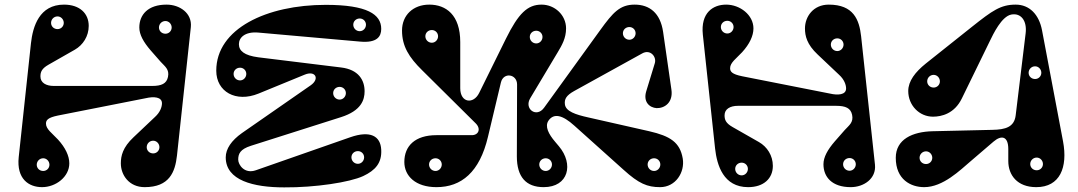

<svg xmlns="http://www.w3.org/2000/svg" viewBox="-20 -795 4667 831"><path d="M701 -775C620 -775 583 -731 583 -676C583 -645 601 -613 632 -577L675 -528C694 -507 714 -495 707 -462C701 -433 679 -423 638 -423H213C179 -423 155 -437 155 -464C155 -483 160 -498 190 -515L304 -580C339 -600 364 -638 364 -683C364 -737 325 -775 257 -775C150 -775 122 -680 114 -608L61 -115C51 -20 105 15 162 15C222 15 280 -30 280 -88C280 -120 263 -156 231 -191C206 -218 179 -236 179 -260C179 -275 187 -286 231 -295L611 -370C645 -378 681 -376 681 -348C681 -332 673 -309 651 -289L558 -201C511 -157 503 -120 503 -88C503 -37 539 15 606 15C713 15 738 -50 746 -122L806 -678C812 -738 758 -775 701 -775ZM643 -131C627 -131 615 -143 615 -158C615 -173 627 -186 643 -186C658 -186 670 -173 670 -158C670 -143 658 -131 643 -131ZM229 -669C213 -669 201 -681 201 -696C201 -711 213 -724 229 -724C244 -724 256 -711 256 -696C256 -681 244 -669 229 -669ZM696 -649C680 -649 668 -661 668 -676C668 -691 680 -704 696 -704C711 -704 723 -691 723 -676C723 -661 711 -649 696 -649ZM167 -55C151 -55 139 -67 139 -82C139 -97 151 -110 167 -110C182 -110 194 -97 194 -82C194 -67 182 -55 167 -55Z M1098 -654 1538 -615C1613 -608 1630 -638 1630 -670C1630 -733 1569 -774 1390 -774C1134 -774 916 -671 916 -489C916 -398 1001 -350 1099 -390L1299 -472C1345 -491 1365 -454 1325 -426L1027 -219C982 -187 957 -151 957 -114C957 -14 1077 16 1210 16C1344 17 1494 -6 1552 -33C1605 -58 1633 -90 1630 -147C1627 -207 1582 -231 1496 -201L1087 -58C1038 -41 1011 -82 1011 -104C1011 -129 1019 -149 1066 -164L1456 -288C1544 -316 1558 -363 1558 -400C1558 -448 1532 -494 1456 -503L1098 -547C1037 -555 1014 -575 1014 -604C1014 -632 1040 -659 1098 -654ZM1529 -141C1544 -141 1556 -129 1556 -114C1556 -99 1544 -86 1529 -86C1513 -86 1501 -99 1501 -114C1501 -129 1513 -141 1529 -141ZM1019 -502C1034 -502 1046 -490 1046 -475C1046 -460 1034 -447 1019 -447C1003 -447 991 -460 991 -475C991 -490 1003 -502 1019 -502ZM1537 -715C1552 -715 1564 -703 1564 -688C1564 -673 1552 -660 1537 -660C1521 -660 1509 -673 1509 -688C1509 -703 1521 -715 1537 -715ZM1450 -419C1465 -419 1477 -407 1477 -392C1477 -377 1465 -364 1450 -364C1434 -364 1422 -377 1422 -392C1422 -407 1434 -419 1450 -419Z M1720 -663C1720 -595 1750 -547 1807 -491L2039 -261C2063 -237 2051 -210 2022 -210H1869C1776 -210 1730 -163 1730 -94C1730 -33 1779 15 1869 15C1977 15 2056 -50 2092 -203L2148 -438C2159 -484 2218 -475 2218 -429L2217 -118C2217 -29 2257 15 2333 15C2441 15 2464 -85 2399 -162L2383 -181C2354 -215 2337 -248 2354 -273C2377 -306 2414 -298 2466 -251L2679 -60C2745 0 2782 15 2837 15C2904 15 2945 -49 2935 -109C2923 -179 2881 -206 2790 -227L2525 -287C2471 -299 2429 -313 2425 -343C2422 -366 2431 -382 2465 -401L2760 -564C2794 -583 2823 -550 2814 -521L2777 -400C2763 -354 2791 -329 2822 -327C2856 -326 2894 -351 2886 -407L2850 -657C2838 -739 2791 -775 2727 -775C2663 -775 2633 -741 2578 -665L2335 -329C2302 -283 2247 -324 2275 -370L2394 -569C2412 -599 2430 -630 2430 -672C2430 -730 2381 -775 2324 -775C2263 -775 2224 -737 2170 -628L2054 -393C2029 -342 1972 -350 1972 -413V-613C1972 -731 1910 -775 1838 -775C1768 -775 1720 -729 1720 -663ZM1849 -665C1864 -665 1876 -653 1876 -638C1876 -623 1864 -610 1849 -610C1833 -610 1821 -623 1821 -638C1821 -653 1833 -665 1849 -665ZM1865 -110C1880 -110 1892 -98 1892 -83C1892 -68 1880 -55 1865 -55C1849 -55 1837 -68 1837 -83C1837 -98 1849 -110 1865 -110ZM2811 -110C2826 -110 2838 -98 2838 -83C2838 -68 2826 -55 2811 -55C2795 -55 2783 -68 2783 -83C2783 -98 2795 -110 2811 -110ZM2704 -678C2719 -678 2731 -666 2731 -651C2731 -636 2719 -623 2704 -623C2688 -623 2676 -636 2676 -651C2676 -666 2688 -678 2704 -678ZM2301 -662C2316 -662 2328 -650 2328 -635C2328 -620 2316 -607 2301 -607C2285 -607 2273 -620 2273 -635C2273 -650 2285 -662 2301 -662ZM2342 -110C2357 -110 2369 -98 2369 -83C2369 -68 2357 -55 2342 -55C2326 -55 2314 -68 2314 -83C2314 -98 2326 -110 2342 -110Z M3662 15C3719 15 3773 -22 3767 -82L3707 -638C3699 -710 3674 -775 3567 -775C3500 -775 3464 -723 3464 -672C3464 -640 3472 -603 3519 -559L3612 -471C3634 -451 3642 -428 3642 -412C3642 -384 3606 -382 3572 -390L3192 -465C3148 -474 3140 -485 3140 -500C3140 -524 3167 -542 3192 -569C3224 -604 3241 -640 3241 -672C3241 -730 3183 -775 3123 -775C3066 -775 3012 -740 3022 -645L3075 -152C3083 -80 3111 15 3218 15C3286 15 3325 -23 3325 -77C3325 -122 3300 -160 3265 -180L3151 -245C3121 -262 3116 -277 3116 -296C3116 -323 3140 -337 3174 -337H3599C3640 -337 3662 -327 3668 -298C3675 -265 3655 -253 3636 -232L3593 -183C3562 -147 3544 -115 3544 -84C3544 -29 3581 15 3662 15ZM3604 -629C3619 -629 3631 -617 3631 -602C3631 -587 3619 -574 3604 -574C3588 -574 3576 -587 3576 -602C3576 -617 3588 -629 3604 -629ZM3190 -91C3205 -91 3217 -79 3217 -64C3217 -49 3205 -36 3190 -36C3174 -36 3162 -49 3162 -64C3162 -79 3174 -91 3190 -91ZM3657 -111C3672 -111 3684 -99 3684 -84C3684 -69 3672 -56 3657 -56C3641 -56 3629 -69 3629 -84C3629 -99 3641 -111 3657 -111ZM3128 -705C3143 -705 3155 -693 3155 -678C3155 -663 3143 -650 3128 -650C3112 -650 3100 -663 3100 -678C3100 -693 3112 -705 3128 -705Z M4275 -233 4017 -227C3929 -225 3857 -192 3857 -112C3857 -18 3922 15 3980 15C4062 15 4136 -59 4182 -98L4280 -182C4315 -212 4344 -205 4344 -150V-98C4344 -37 4383 15 4465 15C4568 15 4602 -71 4581 -183L4490 -664C4477 -732 4436 -775 4376 -775C4311 -775 4275 -749 4188 -680L3987 -520C3941 -483 3911 -444 3911 -401C3911 -339 3959 -290 4018 -290C4055 -290 4111 -303 4143 -369L4264 -617C4279 -648 4315 -724 4357 -732C4399 -740 4426 -705 4419 -650L4376 -296C4370 -245 4332 -234 4275 -233ZM4460 -453C4444 -453 4432 -465 4432 -480C4432 -495 4444 -508 4460 -508C4475 -508 4487 -495 4487 -480C4487 -465 4475 -453 4460 -453ZM3988 -85C3972 -85 3960 -97 3960 -112C3960 -127 3972 -140 3988 -140C4003 -140 4015 -127 4015 -112C4015 -97 4003 -85 3988 -85ZM4467 -58C4451 -58 4439 -70 4439 -85C4439 -100 4451 -113 4467 -113C4482 -113 4494 -100 4494 -85C4494 -70 4482 -58 4467 -58ZM4021 -416C4005 -416 3993 -428 3993 -443C3993 -458 4005 -471 4021 -471C4036 -471 4048 -458 4048 -443C4048 -428 4036 -416 4021 -416Z"/></svg>

Font: Pilowlava Atome
Style: Regular
Weight: 500
Designer: Anton Moglia, Jérémy Landes, Maksym Kobuzan (Cyrillic), Velvetyne Type Foundry
Foundry: Anton Moglia, Jérémy Landes, Velvetyne Type Foundry
Version: Version 1.002;Glyphs 3.3 (3303)